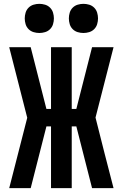

<svg xmlns="http://www.w3.org/2000/svg" viewBox="-20 -981 640 1001"><path d="M28 0 122 -367 28 -735H140L222 -413H246V-735H354V-413H378L460 -735H572L478 -368Q501 -276 524.5 -184Q548 -92 572 0H460L378 -322H354V0H246V-322H222L140 0ZM415 -809Q400 -809 385 -813.5Q370 -818 359 -829Q348 -840 343.5 -855Q339 -870 339 -885Q339 -900 343.5 -915Q348 -930 359 -941Q370 -952 385 -956.5Q400 -961 415 -961Q430 -961 445 -956.5Q460 -952 471 -941Q482 -930 486.5 -915Q491 -900 491 -885Q491 -870 486.5 -855Q482 -840 471 -829Q460 -818 445 -813.5Q430 -809 415 -809ZM185 -809Q170 -809 155 -813.5Q140 -818 129 -829Q118 -840 113.5 -855Q109 -870 109 -885Q109 -900 113.5 -915Q118 -930 129 -941Q140 -952 155 -956.5Q170 -961 185 -961Q200 -961 215 -956.5Q230 -952 241 -941Q252 -930 256.5 -915Q261 -900 261 -885Q261 -870 256.5 -855Q252 -840 241 -829Q230 -818 215 -813.5Q200 -809 185 -809Z"/></svg>

Font: Iosevka Extrabold Extended
Style: Regular
Weight: 800
Width: 7
Monospace: yes
Designer: Belleve Invis
Foundry: Belleve Invis
Version: Version 32.5.0; ttfautohint (v1.8.4)